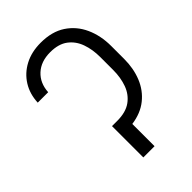

<svg xmlns="http://www.w3.org/2000/svg" viewBox="-218 -829 921 921"><g transform="rotate(-45 243.0 -368.5)"><path d="M213.4 -212.4H230.5Q288.6 -212.4 323.5 -237.5Q358.4 -262.7 373.8 -304.9Q389.2 -347.2 389.2 -398.9V-486.8Q389.2 -537.6 374.3 -579.8Q359.4 -622.1 325.7 -647.5Q292 -672.9 235.8 -672.9Q172.9 -672.9 134.8 -637.7Q96.7 -602.5 93.3 -543.9H22.5Q24.9 -600.6 52 -644Q79.1 -687.5 126.2 -712.4Q173.3 -737.3 235.8 -737.3Q311.5 -737.3 362.1 -703.9Q412.6 -670.4 438.2 -613.8Q463.9 -557.1 463.9 -486.8V-398.9Q463.9 -334.5 442.4 -281.5Q420.9 -228.5 377.9 -194.1Q335 -159.7 271 -150.9V0H194.8V-212.4Z"/></g></svg>

Font: Inter Display Light
Style: Regular
Weight: 300
Designer: Rasmus Andersson
Foundry: rsms
Version: Version 4.000;git-a52131595